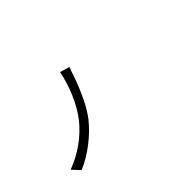

<svg xmlns="http://www.w3.org/2000/svg" viewBox="-61 -1166 1622 1622"><g transform="rotate(-45 750.0 -355.0)"><path d="M221.7 2 189.5 -32.2 158.2 -66.4Q258.8 -102.5 351.6 -168.9Q440.4 -233.4 504.9 -314.5Q566.4 -393.6 613.3 -503.9Q657.2 -606.4 677.7 -711.9L765.6 -687.5Q747.1 -644.5 736.3 -606.4Q657.2 -381.8 568.4 -264.6Q503.9 -182.6 413.1 -112.3Q319.3 -39.1 221.7 2Z"/></g></svg>

Font: Bpmf GenSeki Gothic R
Style: R
Weight: 400
Foundry: But Ko
Version: Version 1.320